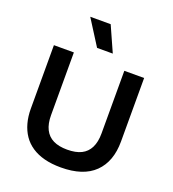

<svg xmlns="http://www.w3.org/2000/svg" viewBox="-159 -1015 1034 1148"><g transform="rotate(20 358.0 -440.5)"><path d="M359 13Q300 13 254 1Q208 -11 173.5 -34Q139 -57 116.5 -90Q94 -123 82.5 -165Q71 -207 71 -256V-660H198V-261Q198 -207 216 -171Q234 -135 269.5 -117.5Q305 -100 358 -100Q413 -100 448 -117.5Q483 -135 501 -171Q519 -207 519 -261V-660H645V-256Q645 -128 573 -57.5Q501 13 359 13ZM319 -733 217 -894H347L419 -733Z"/></g></svg>

Font: Bricolage Grotesque 20pt SemiBold
Style: Regular
Weight: 600
Version: Version 1.001;gftools[0.9.33.dev8+g029e19f]